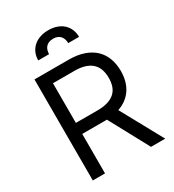

<svg xmlns="http://www.w3.org/2000/svg" viewBox="-222 -1073 1083 1197"><g transform="rotate(-30 319.5 -475.0)"><path d="M88.1 -727.3H333.8Q397.7 -727.3 444.4 -710.6Q491.1 -693.9 521.5 -664.1Q551.8 -634.2 566.4 -593.4Q581 -552.6 581 -504.3Q581 -468 572.8 -436.1Q564.6 -404.1 547.8 -378Q530.9 -351.9 505.3 -332Q479.8 -312.1 445 -300.4L609.4 0H507.1L353.7 -284.4Q349.1 -284.1 344.6 -284.1Q340.2 -284.1 335.2 -284.1H176.1V0H88.1ZM332.4 -363.6Q376.1 -363.6 406.8 -373.4Q437.5 -383.2 457 -401.3Q476.6 -419.4 485.4 -445.5Q494.3 -471.6 494.3 -504.3Q494.3 -536.9 485.4 -563.7Q476.6 -590.6 456.9 -609.6Q437.1 -628.6 406.2 -638.8Q375.4 -649.1 331 -649.1H176.1V-363.6ZM167.6 -818.2Q167.6 -846.9 177.9 -871.3Q188.2 -895.6 207.4 -913.2Q226.6 -930.8 253.9 -940.5Q281.2 -950.3 315.3 -950.3Q349.4 -950.3 376.6 -940.5Q403.8 -930.8 422.6 -913.2Q441.4 -895.6 451.5 -871.3Q461.6 -846.9 461.6 -818.2H383.5Q383.5 -832.7 379.6 -845.5Q375.7 -858.3 367.5 -868.1Q359.4 -877.8 346.4 -883.5Q333.5 -889.2 315.3 -889.2Q296.2 -889.2 282.8 -883.3Q269.5 -877.5 261.4 -867.5Q253.2 -857.6 249.5 -844.8Q245.7 -832 245.7 -818.2Z"/></g></svg>

Font: Fast_Sans-Dotted
Style: Regular
Weight: 400
Version: Version 3.018